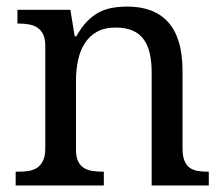

<svg xmlns="http://www.w3.org/2000/svg" viewBox="-20 -566 685 586"><path d="M296.9 -42V0H27.8V-42H36.1Q53.2 -42 68.1 -44.4Q83 -46.9 94 -54.4Q105 -62 111.6 -76.2Q118.2 -90.3 118.2 -113.8V-425.8Q118.2 -447.8 111.6 -461.2Q105 -474.6 93.8 -481.9Q82.5 -489.3 67.6 -491.7Q52.7 -494.1 36.1 -494.1H33.2V-536.1H194.8L208 -455.1H212.9Q228.5 -482.9 245.8 -500.7Q263.2 -518.6 282.5 -528.6Q301.8 -538.6 323.5 -542.2Q345.2 -545.9 369.1 -545.9Q408.7 -545.9 439.7 -534.4Q470.7 -522.9 492.4 -499.3Q514.2 -475.6 525.6 -438.5Q537.1 -401.4 537.1 -350.1V-113.8Q537.1 -90.3 542.7 -76.2Q548.3 -62 558.6 -54.4Q568.8 -46.9 583 -44.4Q597.2 -42 613.8 -42H617.2V0H442.9V-345.2Q442.9 -377.9 437 -403.3Q431.2 -428.7 418.2 -446.3Q405.3 -463.9 384.3 -472.9Q363.3 -481.9 333 -481.9Q298.8 -481.9 275.6 -468.8Q252.4 -455.6 238.3 -433.1Q224.1 -410.6 218 -381.3Q211.9 -352.1 211.9 -319.8V-108.9Q211.9 -86.9 218.5 -73.5Q225.1 -60.1 236.3 -53.2Q247.6 -46.4 262.5 -44.2Q277.3 -42 293.9 -42Z"/></svg>

Font: Droid Serif
Style: Regular
Weight: 400
Designer: Monotype Design team
Foundry: Monotype Imaging Inc.
Version: Version 1.03